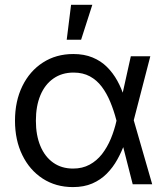

<svg xmlns="http://www.w3.org/2000/svg" viewBox="-20 -762 684 794"><path d="M281.7 11.7Q210.9 11.7 156.7 -23.4Q102.5 -58.6 72.3 -120.6Q42 -182.6 42 -262.7Q42 -343.8 72.5 -406Q103 -468.3 157.5 -503.4Q211.9 -538.6 283.2 -538.6Q328.1 -538.6 362.5 -524.4Q397 -510.3 422.1 -485.4Q447.3 -460.4 465.1 -428.2Q482.9 -396 494.1 -359.4H524.4L532.7 -266.1L609.4 0H528.8L460.9 -266.1Q450.7 -305.2 436 -340.6Q421.4 -376 400.9 -403.3Q380.4 -430.7 351.6 -446.3Q322.8 -461.9 284.2 -461.9Q236.3 -461.9 201.2 -437.5Q166 -413.1 147.2 -368.4Q128.4 -323.7 128.4 -262.7Q128.4 -202.6 147 -158.2Q165.5 -113.8 200 -89.4Q234.4 -64.9 282.2 -64.9Q320.8 -64.9 350.6 -81.1Q380.4 -97.2 402.1 -125.2Q423.8 -153.3 438.5 -188.7Q453.1 -224.1 461.9 -263.2L521 -529.3H601.6L532.7 -263.2L524.4 -170.4H496.1Q483.4 -135.3 465.3 -102.5Q447.3 -69.8 421.6 -43.9Q396 -18.1 361.6 -3.2Q327.1 11.7 281.7 11.7ZM255.9 -597.7 273.9 -742.2H361.8L315.4 -597.7Z"/></svg>

Font: Inter 24pt
Style: Regular
Weight: 400
Designer: Rasmus Andersson
Foundry: rsms
Version: Version 4.001;git-66647c0bb